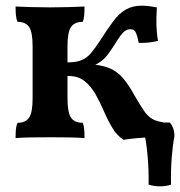

<svg xmlns="http://www.w3.org/2000/svg" viewBox="-20 -484 635 677"><path d="M416 9Q393 -5 376.5 -32.5Q360 -60 346.5 -91.5Q333 -123 317 -151.5Q301 -180 277.5 -198.5Q254 -217 218 -216V-264Q249 -264 268 -272Q287 -280 301.5 -297.5Q316 -315 333 -341Q358 -380 378.5 -408Q399 -436 423 -450Q447 -464 480 -464Q493 -464 508 -462Q523 -460 533 -458Q532 -441 531.5 -420Q531 -399 532.5 -378Q534 -357 537 -340Q523 -336 504 -334Q485 -332 469 -333Q463 -364 457 -372.5Q451 -381 440 -381Q424 -381 411.5 -366.5Q399 -352 383 -325Q370 -305 359.5 -291Q349 -277 335 -267Q321 -257 298 -247L287 -258Q334 -256 362.5 -245Q391 -234 411.5 -211Q432 -188 454 -148Q473 -115 486.5 -95Q500 -75 515.5 -65.5Q531 -56 555 -53Q555 -37 553.5 -23.5Q552 -10 547 0Q529 0 508 0.5Q487 1 464 3Q441 5 416 9ZM35 3Q35 -15 36 -27.5Q37 -40 42 -51Q70 -51 82.5 -69Q95 -87 95 -138V-320Q95 -371 82.5 -389Q70 -407 42 -407Q37 -418 36 -431Q35 -444 35 -461Q57 -460 89.5 -459Q122 -458 157 -458Q191 -458 223.5 -459Q256 -460 278 -461Q278 -444 277 -431Q276 -418 272 -407Q243 -407 230.5 -389Q218 -371 218 -320V-138Q218 -87 230.5 -69Q243 -51 272 -51Q276 -40 277 -27.5Q278 -15 278 3Q256 1 223.5 0.5Q191 0 157 0Q122 0 89.5 0.5Q57 1 35 3ZM504 167Q505 118 500.5 66.5Q496 15 486 -30L512 -52H579Q595 -33 595 -4Q589 28 585.5 71.5Q582 115 583 167Q566 173 544.5 173Q523 173 504 167Z"/></svg>

Font: Vollkorn SemiBold
Style: Regular
Weight: 600
Designer: Friedrich Althausen
Foundry: Friedrich Althausen
Version: Version 5.000